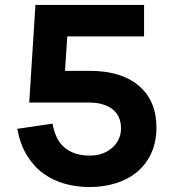

<svg xmlns="http://www.w3.org/2000/svg" viewBox="-20 -740 702 775"><path d="M611.5 -226Q611.5 -168 591.2 -123Q571 -78 534.8 -47.2Q498.5 -16.5 448.8 -0.8Q399 15 340 15Q290 15 242.5 2Q195 -11 156 -39Q117 -67 89.2 -111.8Q61.5 -156.5 50 -220L192 -241Q197 -212 208 -188Q219 -164 237.2 -147.2Q255.5 -130.5 281.5 -121.2Q307.5 -112 343 -112Q371.5 -112 394.5 -120.8Q417.5 -129.5 434 -144.5Q450.5 -159.5 459.5 -179.2Q468.5 -199 468.5 -220.5Q468.5 -272.5 434 -299.2Q399.5 -326 340 -326H98L123 -720H561.5V-593H251.5L242.5 -454H343Q408.5 -454 458.5 -438Q508.5 -422 542.5 -392.2Q576.5 -362.5 594 -320.5Q611.5 -278.5 611.5 -226Z"/></svg>

Font: Vela Sans ExtBd
Style: Regular
Weight: 800
Designer: Principal design: Mikhail Sharanda - project Manrope.
Design modification: Ravid Balaliev
Foundry: Mikhail Sharanda
Version: Version 1.001